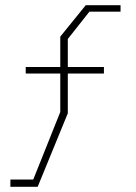

<svg xmlns="http://www.w3.org/2000/svg" viewBox="-20 -719 524 739"><path d="M20 -28H108L212 -288V-436H79V-461H212V-578L310 -699H444V-674H324L241 -569V-461H380V-436H241V-283L125 0H20Z"/></svg>

Font: Turret Road ExtraLight
Style: Regular
Weight: 275
Designer: Noponies
Foundry: Noponies
Version: Version 1.001; ttfautohint (v1.8)